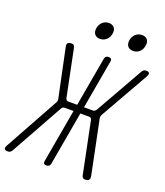

<svg xmlns="http://www.w3.org/2000/svg" viewBox="-222 -1046 1002 1168"><g transform="rotate(20 279.0 -462.5)"><path d="M-6 -6Q-11 2 -17 6Q-23 10 -32 10Q-49 10 -53.5 2.5Q-58 -5 -49 -22L143 -370Q147 -377 148 -384Q149 -391 147 -398L82 -708Q78 -725 85 -732.5Q92 -740 109 -740Q118 -740 123 -736Q128 -732 130 -724L193 -415Q195 -408 199.5 -404.5Q204 -401 212 -401H268L324 -718Q326 -729 332 -734.5Q338 -740 349 -740Q360 -740 365 -734.5Q370 -729 368 -718L312 -401H368Q376 -401 381.5 -404.5Q387 -408 391 -415L566 -724Q571 -732 577 -736Q583 -740 591 -740Q608 -740 612 -732Q616 -724 607 -708L431 -398Q427 -391 425 -384Q423 -377 425 -370L496 -23Q499 -6 492.5 2Q486 10 468 10Q459 10 454 6Q449 2 447 -6L378 -344Q376 -351 372 -354.5Q368 -358 360 -358H304L243 -12Q241 -1 234.5 4.5Q228 10 217 10Q206 10 201.5 4.5Q197 -1 199 -12L260 -358H204Q196 -358 190.5 -354.5Q185 -351 182 -344ZM475 -825Q451 -825 439.5 -840Q428 -855 432 -880Q437 -905 454 -920Q471 -935 495 -935Q518 -935 529.5 -920Q541 -905 536 -880Q532 -855 515 -840Q498 -825 475 -825ZM260 -825Q237 -825 225.5 -840Q214 -855 218 -880Q223 -905 240 -920Q257 -935 280 -935Q303 -935 315 -920Q327 -905 322 -880Q318 -855 300.5 -840Q283 -825 260 -825Z"/></g></svg>

Font: Maple Mono NL Thin
Style: Italic
Weight: 250
Italic angle: -10°
Monospace: yes
Designer: subframe7536
Version: Version 7.000